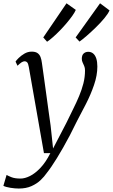

<svg xmlns="http://www.w3.org/2000/svg" viewBox="-70 -868 668 1136"><path d="M100.5 -471.5Q97 -492 91 -498.8Q85 -505.5 76.5 -505.5Q67 -505.5 57.2 -499Q47.5 -492.5 33.5 -479L22 -503.5Q26 -510.5 40 -524.5Q54 -538.5 74.2 -550.5Q94.5 -562.5 117.5 -562.5Q139.5 -562.5 151.8 -554Q164 -545.5 169.8 -530.5Q175.5 -515.5 178 -495.5Q184.5 -449 191 -402.8Q197.5 -356.5 203.8 -310Q210 -263.5 216.5 -217.2Q223 -171 229.5 -124.5L244 10.5L322 -139.5Q343 -183.5 362.8 -222.8Q382.5 -262 398.2 -299.8Q414 -337.5 423.5 -374.8Q433 -412 433 -451.5Q433 -466.5 428.2 -477.5Q423.5 -488.5 418.8 -498.5Q414 -508.5 414 -520Q414 -541.5 425 -551.5Q436 -561.5 452 -561.5Q469.5 -561.5 481.5 -551.2Q493.5 -541 499.8 -521.5Q506 -502 506 -474.5Q506 -422 486.2 -364.8Q466.5 -307.5 438.5 -253Q410.5 -198.5 386 -152.5Q364.5 -108 343.8 -68.2Q323 -28.5 303.5 5.5Q284 39.5 266.8 67.5Q249.5 95.5 234.5 117.5Q219.5 139.5 207 155Q192.5 176.5 170.2 197.8Q148 219 116.2 233.2Q84.5 247.5 41 247.5Q19 247.5 -8 243.2Q-35 239 -50 231.5L-31 167Q-23 172 -2.8 180.2Q17.5 188.5 51.5 188.5Q77 188.5 107.2 173.5Q137.5 158.5 169 125.5Q200.5 92.5 228 38H190ZM208.5 -621 186 -646.5 323.5 -848.5 378.5 -809.5Q372 -794 357.5 -773.8Q343 -753.5 324.2 -731.2Q305.5 -709 284.8 -687.8Q264 -666.5 244.2 -649Q224.5 -631.5 208.5 -621ZM400.5 -622 377.5 -646.5 522 -848.5 578 -806.5Q569.5 -786.5 547.2 -759.8Q525 -733 497 -705.8Q469 -678.5 443 -656Q417 -633.5 400.5 -622Z"/></svg>

Font: Merriweather 28pt Light
Style: Italic
Weight: 300
Italic angle: -7.8°
Version: Version 2.101